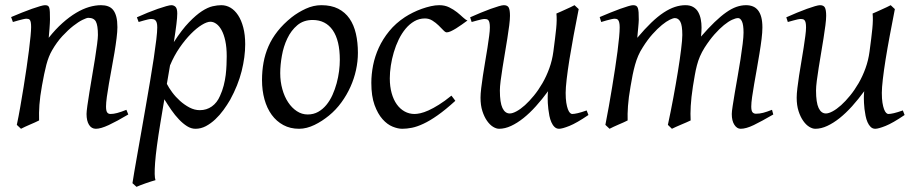

<svg xmlns="http://www.w3.org/2000/svg" viewBox="-20 -477 3535 741"><path d="M475.1 -35.2Q430.7 -8.8 399.7 5.6Q368.7 20 350.1 20Q333 20 323.5 4.6Q314 -10.7 314 -37.1Q314 -45.9 317.1 -68.6Q320.3 -91.3 325.2 -121.6Q330.1 -151.9 335.9 -186Q341.8 -220.2 346.7 -251Q351.6 -281.7 354.7 -306.2Q357.9 -330.6 357.9 -341.8Q357.9 -378.9 350.1 -393.6Q342.3 -408.2 320.8 -408.2Q314.5 -408.2 298.6 -400.4Q282.7 -392.6 262.7 -377Q242.7 -361.3 220.9 -337.9Q199.2 -314.5 181.2 -283.2Q167.5 -259.8 158.9 -227.1Q150.4 -194.3 142.1 -147Q134.3 -103.5 132.1 -72.3Q129.9 -41 130.9 -12.2Q124.5 -8.8 115 -4.6Q105.5 -0.5 95.5 3.9Q85.4 8.3 76.2 12.5Q66.9 16.6 61 20L44.9 4.9Q51.8 -27.3 58.3 -64.9Q64.9 -102.5 71 -140.4Q77.1 -178.2 82.5 -215.1Q87.9 -252 91.8 -283Q95.7 -314 97.9 -337.4Q100.1 -360.8 100.1 -372.1Q100.1 -383.3 98.9 -389.9Q97.7 -396.5 95.5 -399.7Q93.3 -402.8 89.8 -403.8Q86.4 -404.8 82 -404.8Q77.6 -404.8 69.1 -402.8Q60.5 -400.9 51.8 -398.4Q41.5 -395.5 29.8 -392.1L22.9 -411.1Q43.5 -419.9 64.2 -428.2Q85 -436.5 103 -442.9Q121.1 -449.2 134.5 -453.1Q147.9 -457 153.8 -457Q160.6 -457 164.6 -454.8Q168.5 -452.6 170.2 -446.8Q171.9 -440.9 172.4 -430.2Q172.9 -419.4 172.9 -401.9Q172.9 -396.5 172.4 -387.2Q171.9 -377.9 171.1 -367.4Q170.4 -356.9 169.4 -346.9Q168.5 -336.9 168 -331.1Q194.3 -364.3 221.2 -388.2Q248 -412.1 273.9 -427.5Q299.8 -442.9 324 -450Q348.1 -457 370.1 -457Q385.3 -457 397.2 -452.6Q409.2 -448.2 417 -438.2Q424.8 -428.2 429 -411.9Q433.1 -395.5 433.1 -372.1Q433.1 -355 429.9 -329.6Q426.8 -304.2 421.9 -274.7Q417 -245.1 411.1 -213.9Q405.3 -182.6 400.4 -154.3Q395.5 -126 392.3 -102.8Q389.2 -79.6 389.2 -65.9Q389.2 -49.3 393.6 -43.2Q397.9 -37.1 406.7 -37.1Q418 -37.1 432.6 -41Q447.3 -44.9 467.8 -53.2Z M792 -393.1Q778.8 -393.1 758.8 -380.9Q738.8 -368.7 716.8 -346.4Q694.8 -324.2 673.3 -293.2Q651.9 -262.2 636.2 -224.6L624 -153.3Q631.3 -138.7 644.5 -120.8Q657.7 -103 674.8 -87.6Q691.9 -72.3 711.4 -62Q731 -51.8 751 -51.8Q777.3 -51.8 797.6 -66.2Q817.9 -80.6 829.1 -106.9Q837.9 -126 843.3 -146.7Q848.6 -167.5 851.1 -187.7Q853.5 -208 854.2 -226.6Q855 -245.1 855 -259.8Q855 -293.9 849.6 -319.1Q844.2 -344.2 835.2 -360.6Q826.2 -377 814.9 -385Q803.7 -393.1 792 -393.1ZM664.1 -424.8Q664.1 -410.2 660.9 -383.8Q657.7 -357.4 650.9 -314.5Q682.1 -362.8 709.5 -391.1Q736.8 -419.4 759.5 -434.1Q782.2 -448.7 800.8 -452.9Q819.3 -457 834 -457Q853 -457 869.6 -447.3Q886.2 -437.5 898.9 -418.2Q911.6 -398.9 918.9 -370.8Q926.3 -342.8 926.3 -306.2Q926.3 -257.3 912.6 -202.6Q898.9 -147.9 868.2 -91.8Q856.9 -72.3 842.5 -52.5Q828.1 -32.7 811 -16.6Q793.9 -0.5 774.7 9.8Q755.4 20 734.4 20Q717.8 20 701.9 10Q686 0 670.7 -16.1Q655.3 -32.2 641.1 -52.7Q627 -73.2 614.3 -93.8L599.1 -2.9Q582.5 97.7 578.6 151.1Q574.7 204.6 580.1 218.3Q572.8 220.2 563 223.4Q553.2 226.6 542.7 230.2Q532.2 233.9 522.7 237.5Q513.2 241.2 506.8 244.1L491.2 230Q493.2 215.8 498.3 186Q503.4 156.2 510.5 116.2Q517.6 76.2 525.9 28.8Q534.2 -18.6 542.7 -67.4Q551.3 -116.2 559.3 -164.1Q567.4 -211.9 573.5 -252.7Q579.6 -293.5 583.3 -324.5Q586.9 -355.5 586.9 -371.1Q586.9 -382.3 585 -388.9Q583 -395.5 579.6 -398.7Q576.2 -401.9 572.3 -402.8Q568.4 -403.8 564 -403.8Q559.6 -403.8 551.5 -402.1Q543.5 -400.4 535.2 -397.9Q525.9 -395.5 515.1 -392.1L508.3 -410.2Q528.8 -419.4 549.8 -428Q570.8 -436.5 589.1 -442.9Q607.4 -449.2 621.3 -453.1Q635.3 -457 641.1 -457Q650.9 -457 657.5 -450.4Q664.1 -443.8 664.1 -424.8Z M1291.5 -246.1Q1291.5 -320.8 1264.2 -360.4Q1236.8 -399.9 1186.5 -399.9Q1151.4 -399.9 1127.4 -379.6Q1103.5 -359.4 1088.9 -328.6Q1074.2 -297.9 1067.9 -262Q1061.5 -226.1 1061.5 -194.8Q1061.5 -162.1 1069.6 -133.1Q1077.6 -104 1092 -82.3Q1106.4 -60.5 1125.7 -47.9Q1145 -35.2 1167.5 -35.2Q1189.9 -35.2 1207.8 -45.2Q1225.6 -55.2 1239.5 -72Q1253.4 -88.9 1263.2 -110.6Q1272.9 -132.3 1279.3 -155.8Q1285.6 -179.2 1288.6 -202.6Q1291.5 -226.1 1291.5 -246.1ZM1361.3 -272.9Q1361.3 -240.2 1354 -206.8Q1346.7 -173.3 1332.5 -141.8Q1318.4 -110.4 1297.6 -81.8Q1276.9 -53.2 1249.5 -30.8Q1236.8 -20.5 1222.7 -11.2Q1208.5 -2 1193.8 5.1Q1179.2 12.2 1164.1 16.1Q1148.9 20 1134.3 20Q1100.1 20 1073.5 5.6Q1046.9 -8.8 1028.6 -33.9Q1010.3 -59.1 1000.7 -93.5Q991.2 -127.9 991.2 -168Q991.2 -203.1 997.1 -235.6Q1002.9 -268.1 1016.1 -298.3Q1029.3 -328.6 1051.3 -356.4Q1073.2 -384.3 1105.5 -410.2Q1130.4 -429.7 1160.2 -443.4Q1189.9 -457 1220.2 -457Q1258.3 -457 1285.2 -443.4Q1312 -429.7 1328.9 -405.3Q1345.7 -380.9 1353.5 -347.2Q1361.3 -313.5 1361.3 -272.9Z M1784.2 -397.9Q1773.9 -390.6 1762.5 -382.3Q1751 -374 1740.2 -367.4Q1729.5 -360.8 1720 -356.4Q1710.4 -352.1 1704.1 -352.1Q1698.7 -352.1 1690.9 -360.4Q1683.1 -368.7 1672.6 -378.9Q1662.1 -389.2 1648.9 -397.5Q1635.7 -405.8 1620.1 -405.8Q1597.7 -405.8 1579.1 -395Q1560.5 -384.3 1545.4 -366.2Q1530.3 -348.1 1518.8 -324.5Q1507.3 -300.8 1499.8 -275.1Q1492.2 -249.5 1488.3 -223.6Q1484.4 -197.8 1484.4 -174.8Q1484.4 -143.1 1491.5 -117.7Q1498.5 -92.3 1511.2 -74.5Q1523.9 -56.6 1541.5 -46.9Q1559.1 -37.1 1580.1 -37.1Q1588.9 -37.1 1602.5 -40Q1616.2 -43 1634 -51Q1651.9 -59.1 1673.8 -72.8Q1695.8 -86.4 1722.2 -107.9Q1726.1 -102.5 1730.5 -97.2Q1734.9 -91.8 1737.3 -87.9Q1699.2 -53.2 1668.9 -32Q1638.7 -10.7 1614 0.7Q1589.4 12.2 1569.6 16.1Q1549.8 20 1532.2 20Q1515.6 20 1495.1 11.7Q1474.6 3.4 1456.3 -17.1Q1438 -37.6 1425.5 -71.8Q1413.1 -106 1413.1 -157.2Q1413.1 -189.9 1419.9 -224.9Q1426.8 -259.8 1442.1 -293.2Q1457.5 -326.7 1482.2 -356.9Q1506.8 -387.2 1543 -411.1Q1556.6 -419.9 1573.2 -428.2Q1589.8 -436.5 1607.7 -442.9Q1625.5 -449.2 1642.8 -453.1Q1660.2 -457 1675.3 -457Q1696.8 -457 1713.6 -448.7Q1730.5 -440.4 1743.7 -429.9Q1756.8 -419.4 1766.8 -409.9Q1776.9 -400.4 1784.2 -397.9Z M2093.8 -94.7V-105Q2093.8 -108.4 2094 -110.8Q2094.2 -113.3 2094.2 -116.2L2095.2 -125Q2072.3 -93.8 2048.3 -67.1Q2024.4 -40.5 2000.2 -21.2Q1976.1 -2 1952.4 9Q1928.7 20 1906.2 20Q1895.5 20 1883.1 12.5Q1870.6 4.9 1859.9 -10.3Q1849.1 -25.4 1841.8 -47.9Q1834.5 -70.3 1834.5 -100.1Q1834.5 -114.7 1837.2 -137.2Q1839.8 -159.7 1843.8 -185.5Q1847.7 -211.4 1852.5 -239.3Q1857.4 -267.1 1861.3 -292.5Q1865.2 -317.9 1867.9 -338.4Q1870.6 -358.9 1870.6 -371.1Q1870.6 -382.3 1869.1 -388.9Q1867.7 -395.5 1865 -398.7Q1862.3 -401.9 1858.6 -402.8Q1855 -403.8 1850.6 -403.8Q1846.2 -403.8 1837.9 -402.1Q1829.6 -400.4 1821.3 -397.9Q1811.5 -395.5 1800.3 -392.1L1794.4 -410.2Q1814.9 -419.4 1835.7 -428Q1856.4 -436.5 1874 -442.9Q1891.6 -449.2 1905 -453.1Q1918.5 -457 1924.3 -457Q1938.5 -457 1943.4 -447.8Q1948.2 -438.5 1948.2 -416Q1948.2 -401.9 1945.3 -378.9Q1942.4 -356 1938 -328.6Q1933.6 -301.3 1928.7 -272Q1923.8 -242.7 1919.4 -215.3Q1915 -188 1912.1 -165Q1909.2 -142.1 1909.2 -127.9Q1909.2 -81.1 1919.2 -60.1Q1929.2 -39.1 1947.3 -39.1Q1958 -39.1 1973.4 -47.4Q1988.8 -55.7 2005.9 -71Q2022.9 -86.4 2040.5 -107.9Q2058.1 -129.4 2073.5 -156Q2088.9 -182.6 2100.1 -213.6Q2111.3 -244.6 2115.7 -278.3Q2123 -332.5 2126.5 -366.9Q2129.9 -401.4 2127.4 -424.8Q2134.8 -427.7 2144.3 -432.1Q2153.8 -436.5 2163.6 -440.9Q2173.3 -445.3 2182.4 -449.5Q2191.4 -453.6 2197.3 -457L2213.4 -441.9Q2203.1 -390.1 2193.8 -340.3Q2184.6 -290.5 2177.7 -247.8Q2170.9 -205.1 2167 -171.4Q2163.1 -137.7 2163.1 -118.7Q2163.1 -96.2 2165.5 -80.8Q2168 -65.4 2171.6 -55.7Q2175.3 -45.9 2179.7 -41.5Q2184.1 -37.1 2188 -37.1Q2196.3 -37.1 2210 -40.3Q2223.6 -43.5 2244.1 -50.8L2251 -33.2Q2205.1 -2 2177.5 9Q2149.9 20 2137.7 20Q2127.4 20 2120.1 12.9Q2112.8 5.9 2107.9 -5.4Q2103 -16.6 2100.3 -30Q2097.7 -43.5 2096.2 -56.2Q2094.7 -68.8 2094.2 -79.3Q2093.8 -89.8 2093.8 -94.7Z M2964.4 -35.2Q2918.9 -8.8 2889.2 5.6Q2859.4 20 2838.4 20Q2824.2 20 2814.2 4.6Q2804.2 -10.7 2804.2 -37.1Q2804.2 -45.9 2807.6 -67.9Q2811 -89.8 2815.9 -119.4Q2820.8 -148.9 2826.9 -182.6Q2833 -216.3 2837.9 -248.3Q2842.8 -280.3 2846.2 -307.6Q2849.6 -335 2849.6 -351.1Q2849.6 -381.3 2843.5 -394.3Q2837.4 -407.2 2828.6 -407.2Q2819.3 -407.2 2805.2 -400.6Q2791 -394 2773.9 -380.1Q2756.8 -366.2 2737.5 -344.5Q2718.3 -322.8 2699.2 -293Q2688.5 -275.9 2681.4 -259.3Q2674.3 -242.7 2669.7 -224.9Q2665 -207 2661.6 -187.3Q2658.2 -167.5 2654.3 -144Q2647.5 -99.6 2645.8 -67.9Q2644 -36.1 2645.5 -12.2Q2638.7 -8.8 2628.9 -4.6Q2619.1 -0.5 2608.9 3.9Q2598.6 8.3 2589.1 12.5Q2579.6 16.6 2573.2 20L2557.6 4.9Q2568.4 -44.9 2578.4 -98.6Q2588.4 -152.3 2596.2 -200.4Q2604 -248.5 2608.6 -286.1Q2613.3 -323.7 2613.3 -341.8Q2613.3 -378.9 2605.7 -393.1Q2598.1 -407.2 2584.5 -407.2Q2578.1 -407.2 2564.9 -400.9Q2551.8 -394.5 2534.7 -380.6Q2517.6 -366.7 2498.3 -345.2Q2479 -323.7 2460.4 -293.9Q2450.2 -278.3 2443.1 -261.7Q2436 -245.1 2430.9 -226.8Q2425.8 -208.5 2421.6 -188Q2417.5 -167.5 2413.6 -144Q2405.8 -99.6 2403.6 -67.6Q2401.4 -35.6 2402.3 -12.2Q2396 -8.8 2386.5 -4.6Q2377 -0.5 2366.9 3.9Q2356.9 8.3 2347.7 12.5Q2338.4 16.6 2332.5 20L2316.4 4.9Q2323.2 -29.3 2329.8 -66.7Q2336.4 -104 2342.5 -141.1Q2348.6 -178.2 2354 -213.6Q2359.4 -249 2363.3 -279.3Q2367.2 -309.6 2369.4 -333.3Q2371.6 -356.9 2371.6 -371.1Q2371.6 -382.3 2370.1 -388.9Q2368.7 -395.5 2366 -399.2Q2363.3 -402.8 2359.9 -403.8Q2356.4 -404.8 2352.5 -404.8Q2347.7 -404.8 2339.1 -402.8Q2330.6 -400.9 2321.8 -398.4Q2311.5 -395.5 2300.3 -392.1L2294.4 -411.1Q2314.9 -419.9 2335.4 -428.2Q2356 -436.5 2373.5 -442.9Q2391.1 -449.2 2404.3 -453.1Q2417.5 -457 2423.3 -457Q2430.7 -457 2435.1 -454.6Q2439.5 -452.1 2441.7 -446Q2443.8 -439.9 2444.6 -429Q2445.3 -418 2445.3 -400.9Q2445.3 -395.5 2444.6 -387.5Q2443.8 -379.4 2443.1 -369.9Q2442.4 -360.4 2441.2 -350.1Q2439.9 -339.8 2439.5 -331.1Q2468.3 -365.2 2493.4 -389.4Q2518.6 -413.6 2541.3 -428.5Q2564 -443.4 2584.7 -450.2Q2605.5 -457 2625.5 -457Q2643.6 -457 2655.8 -449.7Q2668 -442.4 2674.8 -430.2Q2681.6 -418 2684.6 -402.6Q2687.5 -387.2 2687.5 -371.1Q2687.5 -361.8 2687 -354.2Q2686.5 -346.7 2685.5 -335.9Q2713.9 -368.7 2737.8 -391.6Q2761.7 -414.6 2782.5 -429.2Q2803.2 -443.8 2822 -450.4Q2840.8 -457 2859.4 -457Q2873.5 -457 2885.3 -452.4Q2897 -447.8 2905.3 -437.5Q2913.6 -427.2 2918 -410.9Q2922.4 -394.5 2922.4 -371.1Q2922.4 -352.5 2919.2 -326.4Q2916 -300.3 2911.1 -271Q2906.2 -241.7 2900.9 -210.9Q2895.5 -180.2 2890.6 -152.6Q2885.7 -125 2882.6 -102.3Q2879.4 -79.6 2879.4 -65.9Q2879.4 -49.3 2884.3 -43.7Q2889.2 -38.1 2897.5 -38.1Q2911.6 -38.1 2925.5 -41.7Q2939.5 -45.4 2959.5 -53.2Z M3314 -94.7V-105Q3314 -108.4 3314.2 -110.8Q3314.5 -113.3 3314.5 -116.2L3315.4 -125Q3292.5 -93.8 3268.6 -67.1Q3244.6 -40.5 3220.5 -21.2Q3196.3 -2 3172.6 9Q3148.9 20 3126.5 20Q3115.7 20 3103.3 12.5Q3090.8 4.9 3080.1 -10.3Q3069.3 -25.4 3062 -47.9Q3054.7 -70.3 3054.7 -100.1Q3054.7 -114.7 3057.4 -137.2Q3060.1 -159.7 3064 -185.5Q3067.9 -211.4 3072.8 -239.3Q3077.6 -267.1 3081.5 -292.5Q3085.4 -317.9 3088.1 -338.4Q3090.8 -358.9 3090.8 -371.1Q3090.8 -382.3 3089.4 -388.9Q3087.9 -395.5 3085.2 -398.7Q3082.5 -401.9 3078.9 -402.8Q3075.2 -403.8 3070.8 -403.8Q3066.4 -403.8 3058.1 -402.1Q3049.8 -400.4 3041.5 -397.9Q3031.7 -395.5 3020.5 -392.1L3014.6 -410.2Q3035.2 -419.4 3055.9 -428Q3076.7 -436.5 3094.2 -442.9Q3111.8 -449.2 3125.2 -453.1Q3138.7 -457 3144.5 -457Q3158.7 -457 3163.6 -447.8Q3168.5 -438.5 3168.5 -416Q3168.5 -401.9 3165.5 -378.9Q3162.6 -356 3158.2 -328.6Q3153.8 -301.3 3148.9 -272Q3144 -242.7 3139.6 -215.3Q3135.3 -188 3132.3 -165Q3129.4 -142.1 3129.4 -127.9Q3129.4 -81.1 3139.4 -60.1Q3149.4 -39.1 3167.5 -39.1Q3178.2 -39.1 3193.6 -47.4Q3209 -55.7 3226.1 -71Q3243.2 -86.4 3260.7 -107.9Q3278.3 -129.4 3293.7 -156Q3309.1 -182.6 3320.3 -213.6Q3331.5 -244.6 3335.9 -278.3Q3343.3 -332.5 3346.7 -366.9Q3350.1 -401.4 3347.7 -424.8Q3355 -427.7 3364.5 -432.1Q3374 -436.5 3383.8 -440.9Q3393.6 -445.3 3402.6 -449.5Q3411.6 -453.6 3417.5 -457L3433.6 -441.9Q3423.3 -390.1 3414.1 -340.3Q3404.8 -290.5 3397.9 -247.8Q3391.1 -205.1 3387.2 -171.4Q3383.3 -137.7 3383.3 -118.7Q3383.3 -96.2 3385.7 -80.8Q3388.2 -65.4 3391.8 -55.7Q3395.5 -45.9 3399.9 -41.5Q3404.3 -37.1 3408.2 -37.1Q3416.5 -37.1 3430.2 -40.3Q3443.8 -43.5 3464.4 -50.8L3471.2 -33.2Q3425.3 -2 3397.7 9Q3370.1 20 3357.9 20Q3347.7 20 3340.3 12.9Q3333 5.9 3328.1 -5.4Q3323.2 -16.6 3320.6 -30Q3317.9 -43.5 3316.4 -56.2Q3314.9 -68.8 3314.5 -79.3Q3314 -89.8 3314 -94.7Z"/></svg>

Font: Gentium Plus Cyr
Style: Italic
Weight: 400
Italic angle: -8°
Designer: J. Victor Gaultney, Annie Olsen, Iska Routamaa, Becca Hirsbrunner
Foundry: SIL International
Version: Version 5.000